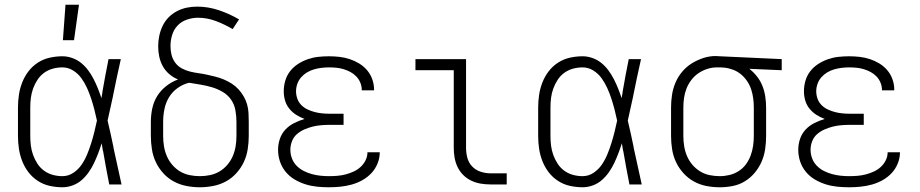

<svg xmlns="http://www.w3.org/2000/svg" viewBox="-20 -780 3890 812"><path d="M244 12Q217 12 190 6Q163 0 140 -15Q117 -30 100.5 -51.5Q84 -73 74 -98.5Q64 -124 60 -151Q56 -178 56 -205V-325Q56 -352 60 -379Q64 -406 74 -431.5Q84 -457 100.5 -478.5Q117 -500 140 -515Q163 -530 190 -536Q217 -542 244 -542Q265 -542 286 -534.5Q307 -527 323.5 -513.5Q340 -500 353 -482.5Q366 -465 376 -445.5Q386 -426 394 -406Q402 -386 409 -365Q410 -371 411 -377Q412 -383 413 -388V-391Q419 -426 425.5 -460.5Q432 -495 439 -530H491Q482 -491 474 -452.5Q466 -414 458 -375V-374Q452 -348 446.5 -322Q441 -296 435 -270Q442 -242 448 -213.5Q454 -185 460 -157V-155Q469 -116 477 -77.5Q485 -39 494 0H442Q435 -35 428.5 -70.5Q422 -106 416 -141L415 -143Q414 -151 412.5 -158.5Q411 -166 410 -174Q403 -152 395 -131Q387 -110 377.5 -90Q368 -70 355 -51.5Q342 -33 325.5 -18.5Q309 -4 287.5 4Q266 12 244 12ZM244 -35Q269 -35 290 -49Q311 -63 325 -83.5Q339 -104 348.5 -127Q358 -150 365.5 -174Q373 -198 379 -222Q385 -246 390 -270Q385 -294 379 -317Q373 -340 365.5 -363Q358 -386 348 -408Q338 -430 324 -449.5Q310 -469 289 -482Q268 -495 244 -495Q223 -495 203 -489.5Q183 -484 166.5 -472Q150 -460 138.5 -442.5Q127 -425 120 -405.5Q113 -386 110.5 -366Q108 -346 108 -325V-205Q108 -184 110.5 -164Q113 -144 120 -124.5Q127 -105 138.5 -87.5Q150 -70 166.5 -58Q183 -46 203 -40.5Q223 -35 244 -35Z M246 -610 257 -760H314L293 -610Z M825 12Q797 12 768.5 6.5Q740 1 715 -12.5Q690 -26 670.5 -47.5Q651 -69 639 -94.5Q627 -120 622.5 -148.5Q618 -177 618 -205V-265Q618 -293 624 -321.5Q630 -350 645 -374Q660 -398 683 -416Q706 -434 733 -444Q713 -452 696 -466.5Q679 -481 668.5 -500Q658 -519 653.5 -540.5Q649 -562 649 -584Q649 -606 653.5 -628Q658 -650 667.5 -670Q677 -690 692.5 -706Q708 -722 728 -732.5Q748 -743 769.5 -747.5Q791 -752 814 -752Q860 -752 905 -737Q950 -722 991 -698L964 -657Q930 -677 893 -691Q856 -705 817 -705Q794 -705 770.5 -697Q747 -689 731 -672Q715 -655 708 -632Q701 -609 701 -585Q701 -566 705.5 -548Q710 -530 721 -515Q732 -500 748.5 -491Q765 -482 783 -477.5Q801 -473 819.5 -470.5Q838 -468 856 -464Q874 -460 892 -455.5Q910 -451 927.5 -443.5Q945 -436 960.5 -426Q976 -416 988.5 -402.5Q1001 -389 1010.5 -372.5Q1020 -356 1025 -338.5Q1030 -321 1031 -302Q1032 -283 1032 -265V-205Q1032 -177 1027.5 -148.5Q1023 -120 1011 -94.5Q999 -69 979.5 -47.5Q960 -26 935 -12.5Q910 1 881.5 6.5Q853 12 825 12ZM825 -35Q847 -35 868.5 -39.5Q890 -44 908.5 -55Q927 -66 941.5 -83Q956 -100 964.5 -120Q973 -140 976.5 -161.5Q980 -183 980 -205V-265Q980 -289 975.5 -314Q971 -339 957 -359Q943 -379 921.5 -391.5Q900 -404 876.5 -411Q853 -418 828.5 -422Q804 -426 780 -430Q754 -424 731.5 -408Q709 -392 695 -369Q681 -346 675.5 -319Q670 -292 670 -265V-205Q670 -183 673.5 -161.5Q677 -140 685.5 -120Q694 -100 708.5 -83Q723 -66 741.5 -55Q760 -44 781.5 -39.5Q803 -35 825 -35Z M1371 12Q1346 12 1321 9.5Q1296 7 1272 -0.5Q1248 -8 1226 -21Q1204 -34 1188 -53.5Q1172 -73 1164 -97Q1156 -121 1156 -146Q1156 -170 1163.5 -192.5Q1171 -215 1187 -232Q1203 -249 1224 -259.5Q1245 -270 1268 -277Q1249 -284 1232.5 -294.5Q1216 -305 1203.5 -320.5Q1191 -336 1185.5 -355Q1180 -374 1180 -394Q1180 -417 1186.5 -439Q1193 -461 1207 -479Q1221 -497 1240.5 -509.5Q1260 -522 1281.5 -529.5Q1303 -537 1325.5 -539.5Q1348 -542 1371 -542Q1393 -542 1415.5 -539.5Q1438 -537 1459 -530Q1480 -523 1499 -511.5Q1518 -500 1532.5 -483Q1547 -466 1554.5 -444.5Q1562 -423 1562 -401V-398H1510V-400Q1510 -415 1504 -430Q1498 -445 1487 -456.5Q1476 -468 1462 -475.5Q1448 -483 1433 -487.5Q1418 -492 1402.5 -493.5Q1387 -495 1371 -495Q1355 -495 1339 -493Q1323 -491 1307.5 -486.5Q1292 -482 1278 -473.5Q1264 -465 1253.5 -453Q1243 -441 1237.5 -425.5Q1232 -410 1232 -394Q1232 -378 1237.5 -362.5Q1243 -347 1254.5 -335.5Q1266 -324 1281 -317Q1296 -310 1311.5 -306Q1327 -302 1343 -300.5Q1359 -299 1375 -299H1433V-252H1375Q1357 -252 1338.5 -250.5Q1320 -249 1302 -244.5Q1284 -240 1267 -232.5Q1250 -225 1236 -213Q1222 -201 1215 -183Q1208 -165 1208 -147Q1208 -128 1214.5 -110.5Q1221 -93 1234 -79.5Q1247 -66 1263.5 -57.5Q1280 -49 1298 -44Q1316 -39 1334.5 -37Q1353 -35 1371 -35Q1389 -35 1407 -36.5Q1425 -38 1442 -42.5Q1459 -47 1475.5 -54.5Q1492 -62 1505 -74Q1518 -86 1526 -102Q1534 -118 1534 -136H1586V-135Q1586 -111 1576.5 -88Q1567 -65 1550.5 -47.5Q1534 -30 1512.5 -18Q1491 -6 1467.5 0.5Q1444 7 1420 9.5Q1396 12 1371 12Z M2123 0H2054Q2033 0 2012.5 -3.5Q1992 -7 1973 -16Q1954 -25 1939 -40Q1924 -55 1915 -74Q1906 -93 1902.5 -113.5Q1899 -134 1899 -155V-483H1737V-530H1951V-155Q1951 -133 1956.5 -112.5Q1962 -92 1976.5 -76.5Q1991 -61 2012 -54Q2033 -47 2054 -47H2123Z M2444 12Q2417 12 2390 6Q2363 0 2340 -15Q2317 -30 2300.5 -51.5Q2284 -73 2274 -98.5Q2264 -124 2260 -151Q2256 -178 2256 -205V-325Q2256 -352 2260 -379Q2264 -406 2274 -431.5Q2284 -457 2300.5 -478.5Q2317 -500 2340 -515Q2363 -530 2390 -536Q2417 -542 2444 -542Q2465 -542 2486 -534.5Q2507 -527 2523.5 -513.5Q2540 -500 2553 -482.5Q2566 -465 2576 -445.5Q2586 -426 2594 -406Q2602 -386 2609 -365Q2610 -371 2611 -377Q2612 -383 2613 -388V-391Q2619 -426 2625.5 -460.5Q2632 -495 2639 -530H2691Q2682 -491 2674 -452.5Q2666 -414 2658 -375V-374Q2652 -348 2646.5 -322Q2641 -296 2635 -270Q2642 -242 2648 -213.5Q2654 -185 2660 -157V-155Q2669 -116 2677 -77.5Q2685 -39 2694 0H2642Q2635 -35 2628.5 -70.5Q2622 -106 2616 -141L2615 -143Q2614 -151 2612.5 -158.5Q2611 -166 2610 -174Q2603 -152 2595 -131Q2587 -110 2577.5 -90Q2568 -70 2555 -51.5Q2542 -33 2525.5 -18.5Q2509 -4 2487.5 4Q2466 12 2444 12ZM2444 -35Q2469 -35 2490 -49Q2511 -63 2525 -83.5Q2539 -104 2548.5 -127Q2558 -150 2565.5 -174Q2573 -198 2579 -222Q2585 -246 2590 -270Q2585 -294 2579 -317Q2573 -340 2565.5 -363Q2558 -386 2548 -408Q2538 -430 2524 -449.5Q2510 -469 2489 -482Q2468 -495 2444 -495Q2423 -495 2403 -489.5Q2383 -484 2366.5 -472Q2350 -460 2338.5 -442.5Q2327 -425 2320 -405.5Q2313 -386 2310.5 -366Q2308 -346 2308 -325V-205Q2308 -184 2310.5 -164Q2313 -144 2320 -124.5Q2327 -105 2338.5 -87.5Q2350 -70 2366.5 -58Q2383 -46 2403 -40.5Q2423 -35 2444 -35Z M3024 12Q2995 12 2967 6.5Q2939 1 2914.5 -12.5Q2890 -26 2870.5 -47.5Q2851 -69 2839 -94.5Q2827 -120 2822.5 -148.5Q2818 -177 2818 -205V-325Q2818 -352 2822 -378.5Q2826 -405 2836.5 -430Q2847 -455 2864.5 -476Q2882 -497 2905 -511.5Q2928 -526 2954 -534.5Q2980 -543 3006 -543Q3011 -543 3015.5 -542.5Q3020 -542 3025 -542L3286 -530V-483L3149 -489Q3167 -475 3181.5 -456.5Q3196 -438 3204.5 -416.5Q3213 -395 3216.5 -371.5Q3220 -348 3220 -325V-205Q3220 -177 3216 -149.5Q3212 -122 3201 -96.5Q3190 -71 3172 -49.5Q3154 -28 3130.5 -13.5Q3107 1 3079.5 6.5Q3052 12 3024 12ZM3024 -35Q3045 -35 3065.5 -40Q3086 -45 3104 -56.5Q3122 -68 3134.5 -85Q3147 -102 3154.5 -122Q3162 -142 3165 -163Q3168 -184 3168 -205V-325Q3168 -344 3165.5 -363.5Q3163 -383 3157 -401.5Q3151 -420 3140 -436.5Q3129 -453 3114 -465.5Q3099 -478 3080.5 -485Q3062 -492 3043 -494L3025 -495H3012Q2991 -495 2971 -488.5Q2951 -482 2934 -470.5Q2917 -459 2904 -442Q2891 -425 2883.5 -406Q2876 -387 2873 -366.5Q2870 -346 2870 -325V-205Q2870 -183 2873.5 -161.5Q2877 -140 2885.5 -120Q2894 -100 2908 -83.5Q2922 -67 2940.5 -55.5Q2959 -44 2980.5 -39.5Q3002 -35 3024 -35Z M3571 12Q3546 12 3521 9.5Q3496 7 3472 -0.5Q3448 -8 3426 -21Q3404 -34 3388 -53.5Q3372 -73 3364 -97Q3356 -121 3356 -146Q3356 -170 3363.5 -192.5Q3371 -215 3387 -232Q3403 -249 3424 -259.5Q3445 -270 3468 -277Q3449 -284 3432.5 -294.5Q3416 -305 3403.5 -320.5Q3391 -336 3385.5 -355Q3380 -374 3380 -394Q3380 -417 3386.5 -439Q3393 -461 3407 -479Q3421 -497 3440.5 -509.5Q3460 -522 3481.5 -529.5Q3503 -537 3525.5 -539.5Q3548 -542 3571 -542Q3593 -542 3615.5 -539.5Q3638 -537 3659 -530Q3680 -523 3699 -511.5Q3718 -500 3732.5 -483Q3747 -466 3754.5 -444.5Q3762 -423 3762 -401V-398H3710V-400Q3710 -415 3704 -430Q3698 -445 3687 -456.5Q3676 -468 3662 -475.5Q3648 -483 3633 -487.5Q3618 -492 3602.5 -493.5Q3587 -495 3571 -495Q3555 -495 3539 -493Q3523 -491 3507.5 -486.5Q3492 -482 3478 -473.5Q3464 -465 3453.5 -453Q3443 -441 3437.5 -425.5Q3432 -410 3432 -394Q3432 -378 3437.5 -362.5Q3443 -347 3454.5 -335.5Q3466 -324 3481 -317Q3496 -310 3511.5 -306Q3527 -302 3543 -300.5Q3559 -299 3575 -299H3633V-252H3575Q3557 -252 3538.5 -250.5Q3520 -249 3502 -244.5Q3484 -240 3467 -232.5Q3450 -225 3436 -213Q3422 -201 3415 -183Q3408 -165 3408 -147Q3408 -128 3414.5 -110.5Q3421 -93 3434 -79.5Q3447 -66 3463.5 -57.5Q3480 -49 3498 -44Q3516 -39 3534.5 -37Q3553 -35 3571 -35Q3589 -35 3607 -36.5Q3625 -38 3642 -42.5Q3659 -47 3675.5 -54.5Q3692 -62 3705 -74Q3718 -86 3726 -102Q3734 -118 3734 -136H3786V-135Q3786 -111 3776.5 -88Q3767 -65 3750.5 -47.5Q3734 -30 3712.5 -18Q3691 -6 3667.5 0.5Q3644 7 3620 9.5Q3596 12 3571 12Z"/></svg>

Font: Lode Dark Term
Style: Regular
Weight: 400
Monospace: yes
Designer: Belleve Invis
Foundry: Belleve Invis
Version: Version 29.2.0